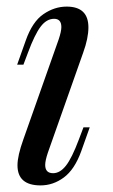

<svg xmlns="http://www.w3.org/2000/svg" viewBox="-20 -548 342 582"><path d="M166 -466Q166 -491 144 -491Q121 -491 103 -467Q85 -443 65 -389L51 -352H32L58 -425Q78 -482 111.5 -505Q145 -528 182 -528Q248 -528 248 -465Q248 -432 232 -388L125 -85Q117 -61 117 -48Q117 -23 141 -23Q162 -23 180 -46Q198 -69 219 -125L233 -162H252L226 -89Q206 -34 173.5 -10Q141 14 103 14Q33 14 33 -47Q33 -76 51 -126L158 -429Q166 -453 166 -466Z"/></svg>

Font: Playfair Display
Style: Italic
Weight: 400
Italic angle: -14°
Designer: Claus Eggers Sørensen
Foundry: Claus Eggers Sørensen
Version: Version 1.200; ttfautohint (v1.6)